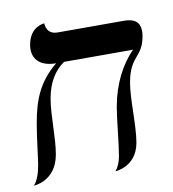

<svg xmlns="http://www.w3.org/2000/svg" viewBox="-69 -621 617 683"><g transform="rotate(-10 239.0 -279.0)"><path d="M399.5 -299C416.6 -396 458.5 -378 471.9 -454C473.1 -460.8 473.7 -467 473.7 -472.8C473.7 -504.9 454.7 -520 416.5 -520H176.5C149.5 -520 136.5 -537 135.5 -560C135.5 -560 84.4 -559 72.9 -494C71.9 -488.4 71.4 -482.9 71.4 -477.7C71.4 -440 97.3 -413 152.6 -413C84.8 -357 62 -296 47.7 -215C37.5 -157 32.1 -98 26.8 -68C21.9 -40 14.6 -16 -0.5 2C-0.5 2 78.8 0 95.2 -93C106.1 -155 100.7 -232 111.6 -294C121.2 -348 145.4 -389 181.6 -413H430.6C385.7 -368 352.1 -302 338.1 -223C330.7 -181 322.9 -91 315.4 -49C311.7 -28 304.7 -11 293.5 2C293.5 2 369.8 0 384.8 -85C395.5 -146 389.3 -241 399.5 -299Z"/></g></svg>

Font: Linux Biolinum O 
Style: Bold Italic
Weight: 700
Designer: Philipp H. Poll
Foundry: Philipp H. Poll
Version: Version 1.3.2